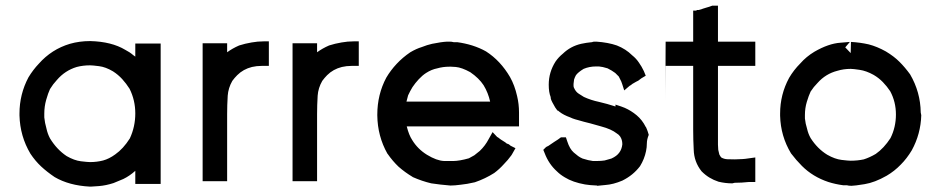

<svg xmlns="http://www.w3.org/2000/svg" viewBox="-20 -657 3369 688"><path d="M464.8 -458V-470.7V-483.4V-501H483.4H486.3H490.2H493.2H495.1H502H509.8H515.6H521.5H529.3H537.1H555.7V2H537.1H535.2H531.2H521.5H511.7H505.9H500H492.2H483.4H464.8V-15.6V-17.6V-21.5V-42V-44.9Q444.3 -26.4 421.9 -15.6Q404.3 -7.8 386.7 -1Q359.4 7.8 334.5 9.8Q309.6 11.7 306.2 11.7Q302.7 11.7 302.7 11.7H301.8Q227.5 7.8 175.8 -22.5Q148.4 -41 127.4 -60.5Q106.4 -80.1 88.9 -106.4Q51.8 -168.9 49.8 -243.2V-244.1V-250Q49.8 -319.3 82 -379.9Q98.6 -407.2 119.1 -428.7Q165 -480.5 230.5 -500Q264.6 -509.8 302.7 -509.8H303.7Q379.9 -507.8 428.7 -478.5Q444.3 -470.7 458 -459Q462.9 -455.1 464.8 -454.1ZM138.7 -250Q138.7 -249 138.7 -244.1V-242.2V-236.3Q140.6 -216.8 146.5 -196.3Q150.4 -177.7 159.2 -161.1Q183.6 -121.1 218.8 -97.7Q246.1 -82 270 -79.1Q293.9 -76.2 302.7 -76.2Q327.1 -76.2 349.6 -82Q371.1 -87.9 392.6 -103.5Q421.9 -124 445.3 -161.1Q464.8 -203.1 464.8 -250.5Q464.8 -297.9 444.3 -338.9Q432.6 -357.4 418 -373.5Q403.3 -389.6 384.8 -401.4Q358.4 -417 335 -419.9Q311.5 -422.9 302.7 -422.9Q277.3 -422.9 254.9 -417Q212.9 -404.3 183.6 -370.1Q169.9 -355.5 159.2 -337.9Q152.3 -323.2 145.5 -299.3Q138.7 -275.4 138.7 -250Z M793.9 -248V-206.1V-164.1V-124V-85V-55.7V-27.3V-7.8H776.4H774.4H770.5H760.7H751H745.1H739.3H732.4H723.6H706.1V-502H723.6H726.6H730.5H739.3H749H754.9H760.7H768.6H776.4H793.9V-483.4V-481.4V-477.5V-469.7Q812.5 -483.4 836.9 -494.1Q858.4 -501 881.8 -504.9Q903.3 -508.8 924.8 -508.8H943.4V-490.2V-487.3V-483.4V-473.6V-464.8V-459V-453.1V-446.3V-438.5V-420.9H924.8H921.9H918Q899.4 -420.9 882.8 -417Q851.6 -409.2 830.1 -387.7Q820.3 -377.9 812.5 -367.2Q797.9 -341.8 795.9 -313.5V-312.5Q793.9 -280.3 793.9 -248Z M1116.2 -248V-206.1V-164.1V-124V-85V-55.7V-27.3V-7.8H1098.6H1096.7H1092.8H1083H1073.2H1067.4H1061.5H1054.7H1045.9H1028.3V-502H1045.9H1048.8H1052.7H1061.5H1071.3H1077.1H1083H1090.8H1098.6H1116.2V-483.4V-481.4V-477.5V-469.7Q1134.8 -483.4 1159.2 -494.1Q1180.7 -501 1204.1 -504.9Q1225.6 -508.8 1247.1 -508.8H1265.6V-490.2V-487.3V-483.4V-473.6V-464.8V-459V-453.1V-446.3V-438.5V-420.9H1247.1H1244.1H1240.2Q1221.7 -420.9 1205.1 -417Q1173.8 -409.2 1152.3 -387.7Q1142.6 -377.9 1134.8 -367.2Q1120.1 -341.8 1118.2 -313.5V-312.5Q1116.2 -280.3 1116.2 -248Z M1839.8 -236.3V-233.4V-228.5V-222.7V-204.1H1437.5Q1445.3 -172.9 1457 -155.3Q1476.6 -123 1509.8 -102.5Q1544.9 -81.1 1571.3 -80.1Q1596.7 -80.1 1605.5 -80.1Q1614.3 -80.1 1628.9 -82.5Q1643.6 -85 1660.2 -89.8Q1669.9 -94.7 1679.7 -100.6Q1689.5 -108.4 1699.2 -116.2Q1718.8 -134.8 1731.4 -159.2L1745.1 -183.6L1761.7 -166Q1764.6 -165 1766.6 -163.1Q1770.5 -160.2 1774.4 -157.2Q1787.1 -149.4 1790.5 -147Q1793.9 -144.5 1795.9 -142.6L1801.8 -140.6L1803.7 -139.6Q1807.6 -136.7 1809.6 -134.8L1827.1 -126Q1816.4 -106.4 1814.9 -104.5Q1813.5 -102.5 1812.5 -100.6Q1799.8 -83 1785.2 -68.4Q1769.5 -50.8 1751 -37.1Q1718.8 -16.6 1681.6 -3.9Q1652.3 2.9 1630.9 4.9Q1609.4 7.8 1594.7 7.8H1593.8Q1557.6 4.9 1525.4 0Q1492.2 -7.8 1459 -22.5L1458 -23.4Q1431.6 -39.1 1408.2 -59.6Q1386.7 -80.1 1369.1 -105.5L1368.2 -106.4Q1333 -168.9 1332 -243.2V-246.1Q1332 -318.4 1364.3 -378.9Q1379.9 -405.3 1401.4 -428.2Q1422.9 -451.2 1450.2 -469.7Q1471.7 -482.4 1491.2 -488.3Q1510.7 -496.1 1528.3 -500Q1561.5 -506.8 1582 -507.8H1590.8Q1598.6 -507.8 1605.5 -505.9H1616.2H1618.2Q1646.5 -502 1671.9 -494.1Q1699.2 -485.4 1721.7 -472.7Q1773.4 -439.5 1807.6 -380.9Q1824.2 -351.6 1833 -312.5Q1839.8 -284.2 1839.8 -253.9Q1839.8 -246.1 1839.8 -239.3ZM1436.5 -293H1736.3Q1729.5 -324.2 1712.9 -351.6Q1696.3 -377 1665 -398.4Q1634.8 -415 1613.3 -417Q1599.6 -418 1596.7 -418Q1593.8 -418 1592.3 -418Q1590.8 -418 1589.8 -418Q1567.4 -418 1546.9 -412.1Q1526.4 -408.2 1506.8 -395.5Q1493.2 -386.7 1480.5 -373Q1467.8 -359.4 1458 -344.7Q1449.2 -330.1 1442.4 -315.4Q1439.5 -303.7 1436.5 -293Z M2116.2 -418.9Q2091.8 -418.9 2071.3 -410.2Q2051.8 -398.4 2043.9 -387.7Q2040 -380.9 2037.1 -372.1Q2035.2 -359.4 2035.2 -356.4V-352.5V-349.6Q2035.2 -344.7 2037.1 -341.8Q2043 -328.1 2053.7 -321.3Q2063.5 -315.4 2072.3 -309.6Q2097.7 -297.9 2126 -292Q2155.3 -285.2 2185.5 -275.4V-282.2Q2210 -274.4 2218.8 -270.5Q2241.2 -260.7 2261.2 -244.1Q2281.2 -227.5 2293.9 -202.1L2294.9 -201.2L2299.8 -189.5V-188.5L2300.8 -186.5L2304.7 -173.8Q2297.9 -157.2 2297.9 -143.1Q2297.9 -128.9 2294.9 -115.2Q2289.1 -86.9 2273.4 -61.5Q2260.7 -44.9 2245.1 -32.2Q2229.5 -19.5 2210 -9.8Q2177.7 3.9 2149.4 5.9Q2124 8.8 2120.1 8.8L2119.1 7.8Q2092.8 6.8 2076.2 3.9Q2032.2 -3.9 2003.9 -21.5Q1987.3 -31.2 1975.6 -43Q1946.3 -69.3 1931.6 -108.4L1926.8 -120.1L1935.5 -128.9Q1938.5 -131.8 1944.3 -133.8L1965.8 -148.4Q1970.7 -151.4 1979.5 -157.2Q1983.4 -160.2 1990.2 -165H1995.1H1996.1H2007.8L2012.7 -150.4Q2021.5 -123 2036.1 -110.4Q2043 -104.5 2051.8 -97.7Q2058.6 -92.8 2067.4 -88.9Q2088.9 -82 2104.5 -80.1H2108.4H2112.3H2117.2H2120.1Q2133.8 -80.1 2146.5 -82Q2158.2 -85 2170.9 -88.9Q2190.4 -97.7 2199.2 -110.4Q2208 -122.1 2210 -139.6Q2210 -139.6 2210 -140.6Q2210 -156.2 2202.1 -168Q2197.3 -174.8 2190.4 -178.7Q2170.9 -194.3 2133.8 -204.1Q2115.2 -209 2095.7 -214.8Q2067.4 -221.7 2058.6 -224.6Q2049.8 -227.5 2041 -229.5Q2031.2 -232.4 2023.4 -236.3Q1999 -245.1 1985.4 -255.9Q1982.4 -258.8 1979.5 -260.7H1977.5Q1967.8 -273.4 1964.8 -280.3Q1958 -292 1955.6 -297.9Q1953.1 -303.7 1953.1 -309.6Q1946.3 -326.2 1946.3 -353.5Q1946.3 -398.4 1970.7 -436.5Q1981.4 -452.1 1997.1 -464.8Q2024.4 -491.2 2062.5 -500Q2080.1 -503.9 2100.6 -505.9H2101.6Q2102.5 -506.8 2108.4 -507.8H2110.4H2116.2H2117.2Q2159.2 -504.9 2190.4 -494.1Q2222.7 -481.4 2245.1 -459Q2259.8 -447.3 2269.5 -432.6Q2279.3 -418.9 2287.1 -402.3L2293.9 -385.7L2279.3 -377H2278.3V-376L2276.4 -375L2268.6 -369.1L2267.6 -368.2Q2262.7 -366.2 2259.8 -364.3Q2252 -359.4 2246.1 -356.4Q2243.2 -353.5 2240.7 -352.1Q2238.3 -350.6 2236.3 -349.6L2216.8 -333Q2208 -361.3 2206.1 -365.2Q2201.2 -375 2197.3 -382.8Q2190.4 -389.6 2184.6 -395.5Q2172.9 -404.3 2157.2 -412.1Q2138.7 -418 2126 -418.9Z M2534.2 -636.7H2535.2H2552.7V-616.2V-612.3V-607.4V-579.1V-550.8V-531.2V-510.7V-507.8H2560.5H2586.9H2608.4H2628.9H2648.4H2667H2686.5V-490.2V-488.3V-484.4V-475.6V-465.8V-460V-455.1V-446.3V-438.5V-420.9H2667H2664.1H2661.1H2651.4H2641.6H2620.1H2599.6H2578.1H2557.6H2552.7V-138.7Q2552.7 -128.9 2553.7 -120.1Q2555.7 -111.3 2557.6 -103.5Q2559.6 -100.6 2561.5 -96.7Q2563.5 -94.7 2564.5 -92.8Q2574.2 -86.9 2586.9 -86.4Q2599.6 -85.9 2613.3 -85.9Q2620.1 -85.9 2626 -86.4Q2631.8 -86.9 2637.7 -86.9H2639.6Q2644.5 -86.9 2650.9 -87.9Q2657.2 -88.9 2686.5 -92.8V-73.2V-68.4V-66.4V-57.6V-48.8V-41V-36.1V-30.3V-23.4V-4.9H2670.9Q2668 -4.9 2664.1 -4.9Q2637.7 -2 2612.3 -2Q2605.5 0 2604.5 0Q2603.5 0 2603.5 0Q2579.1 0 2554.7 -5.9Q2537.1 -11.7 2522.5 -20.5Q2507.8 -29.3 2494.1 -43Q2466.8 -77.1 2465.8 -121.1Q2463.9 -156.2 2463.9 -192.4V-420.9H2445.3H2429.7H2415H2399.4H2384.8H2365.2Q2363.3 -148.4 2365.2 -441.4Q2363.3 -153.3 2365.2 -454.1Q2363.3 -154.3 2365.2 -468.8Q2363.3 -156.2 2365.2 -482.4Q2363.3 -163.1 2365.2 -507.8H2384.8H2387.7H2390.6H2414.1H2435.5H2451.2H2463.9V-510.7V-533.2V-550.8V-568.4V-584V-599.6V-619.1H2475.6L2476.6 -621.1H2483.4Q2495.1 -624 2499 -626Q2503.9 -627.9 2511.7 -629.9Q2516.6 -631.8 2521.5 -632.8Q2526.4 -634.8 2532.2 -636.7Z M3157.2 -27.3Q3114.3 -2.9 3078.1 2.9Q3042 8.8 3031.2 8.8Q3020.5 8.8 3014.6 6.8H3002.9H3001Q2972.7 2.9 2948.2 -4.9Q2892.6 -23.4 2853.5 -62.5Q2833 -83 2814.5 -107.4Q2777.3 -168.9 2775.4 -242.2V-243.2V-250Q2775.4 -318.4 2807.6 -377.9Q2824.2 -406.2 2847.7 -429.7Q2869.1 -454.1 2898.4 -471.7Q2949.2 -501 2991.2 -503.9Q3023.4 -506.8 3025.4 -506.8L3008.8 -487.3L3028.3 -466.8L3029.3 -506.8Q3062.5 -504.9 3092.8 -498Q3123 -490.2 3154.3 -472.7Q3183.6 -455.1 3203.1 -435.5Q3222.7 -416 3241.2 -390.6Q3278.3 -327.1 3279.3 -253.9Q3280.3 -249 3281.2 -244.1Q3279.3 -176.8 3247.1 -118.2Q3229.5 -88.9 3208 -67.4Q3185.5 -43.9 3157.2 -27.3ZM2864.3 -245.1Q2864.3 -244.1 2864.3 -241.2V-238.3V-232.4Q2866.2 -213.9 2872.1 -195.3Q2876 -177.7 2884.8 -162.1Q2909.2 -124 2944.3 -102.5Q2971.7 -86.9 2995.6 -84Q3019.5 -81.1 3028.3 -81.1Q3052.7 -81.1 3075.2 -85.9Q3096.7 -92.8 3118.2 -105.5Q3147.5 -126 3170.9 -162.1Q3190.4 -201.2 3190.4 -246.6Q3190.4 -292 3169.9 -330.1Q3158.2 -347.7 3143.6 -362.8Q3128.9 -377.9 3110.4 -388.7Q3084 -403.3 3060.5 -406.7Q3037.1 -410.2 3028.3 -410.2Q3002.9 -410.2 2980.5 -403.3Q2938.5 -392.6 2909.2 -359.4Q2895.5 -345.7 2884.8 -329.1Q2877.9 -314.5 2871.1 -292Q2864.3 -269.5 2864.3 -245.1Z"/></svg>

Font: LeFont
Style: Default
Weight: 400
Designer: Leryon MEDIA
Version: Version 1.0